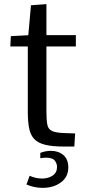

<svg xmlns="http://www.w3.org/2000/svg" viewBox="-20 -696 430 917"><path d="M286.1 3.9Q230 3.9 195.6 -4.6Q161.1 -13.2 143.3 -32.2Q125.5 -51.3 119.1 -83.5Q112.8 -115.7 112.8 -163.1V-474.1H29.3L31.7 -523.4L115.2 -527.8L127.9 -670.9L201.7 -676.3V-528.3H342.3V-474.1H201.7V-162.6Q201.7 -121.1 206.3 -99.6Q210.9 -78.1 229 -70.1Q247.1 -62 286.1 -60.5Q299.3 -60.1 312.5 -59.6Q325.7 -59.1 338.9 -58.6L335 3.9Q322.8 3.9 310.5 3.9Q298.3 3.9 286.1 3.9ZM183.6 201.2Q143.1 201.2 106.4 185.1L121.6 143.6Q136.7 150.4 151.9 153.6Q167 156.7 180.7 156.7Q210.4 156.7 231.4 142.6Q252.4 128.4 252.4 101.1Q252.4 85 241.7 71Q231 57.1 199.7 57.1Q193.8 57.1 187 57.6Q180.2 58.1 172.4 59.6V34.2Q197.3 24.4 223.6 24.4Q258.3 24.4 282.2 44.2Q306.2 64 306.2 104Q306.2 148.9 271 175Q235.8 201.2 183.6 201.2Z"/></svg>

Font: Comme
Style: Regular
Weight: 400
Designer: Vernon Adams
Foundry: Vernon Adams
Version: Version 1.000;gftools[0.9.27]